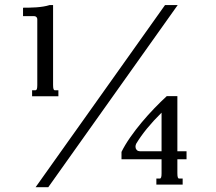

<svg xmlns="http://www.w3.org/2000/svg" viewBox="-20 -747 875 777"><path d="M124 10.7 647.9 -726.6H699.2L175.3 10.7ZM633.8 -134.8V-291Q601.1 -258.8 575.4 -227.5Q549.8 -196.3 531.2 -165.5Q528.3 -159.7 528.3 -152.8Q528.3 -146 533 -140.4Q537.6 -134.8 548.8 -134.8ZM633.8 -102.5H471.7V-132.3Q485.4 -160.2 506.8 -190.9Q528.3 -221.7 553.2 -251.5Q578.1 -281.2 604.5 -308.6Q630.9 -335.9 654.8 -357.9H697.8V-134.8H734.9V-102.5H697.8V-46.4Q697.8 -34.2 699.5 -29.3Q701.2 -24.4 705.1 -24.4H719.2V0H612.8V-24.4H626.5Q630.4 -24.4 632.1 -29.3Q633.8 -34.2 633.8 -45.4ZM194.8 -726.6V-403.8Q194.8 -391.6 196.5 -386.7Q198.2 -381.8 202.1 -381.8H216.3V-357.4H109.9V-381.8H123.5Q127.4 -381.8 129.2 -386.7Q130.9 -391.6 130.9 -402.8V-669.4Q130.9 -674.3 127.4 -678Q124 -681.6 118.7 -681.6H73.2V-715.8Q85 -715.8 98.9 -716.1Q112.8 -716.3 127 -717.3Q141.1 -718.3 155 -720.5Q168.9 -722.7 181.2 -726.6Z"/></svg>

Font: Arian Grqi
Style: Regular
Weight: 400
Designer: Ruben Hakobyan (Tarumian)
Foundry: Ruben Hakobyan (Tarumian)
Version: Version 1.003